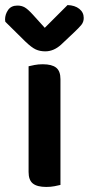

<svg xmlns="http://www.w3.org/2000/svg" viewBox="-45 -731 351 759"><path d="M138 8Q102 8 85 -5.5Q68 -19 68 -51V-469Q76 -471 91 -474Q106 -477 124 -477Q160 -477 177 -463.5Q194 -450 194 -418V0Q186 2 171 5Q156 8 138 8ZM132 -621 222 -711Q251 -710 268.5 -696Q286 -682 286 -660Q286 -644 276.5 -632.5Q267 -621 249 -604L196 -554Q167 -528 134 -528Q113 -528 96.5 -535.5Q80 -543 55 -567L-24 -645Q-25 -649 -25 -654Q-25 -674 -13 -691.5Q-1 -709 24 -709Q40 -709 52.5 -702Q65 -695 85 -673Z"/></svg>

Font: Baloo Chettan 2 SemiBold
Style: Regular
Weight: 600
Designer: Maithili Shingre, Unnati Kotecha and Ek Type
Foundry: Ek Type
Version: Version 1.640;hotconv 1.0.111;makeotfexe 2.5.65597; ttfautoh